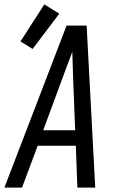

<svg xmlns="http://www.w3.org/2000/svg" viewBox="-32 -851 552 871"><path d="M-12 0 270 -735H361L400 0H319L312 -190H139L68 0ZM309 -260 300 -490Q299 -522 298 -553.5Q297 -585 296 -616Q284 -585 272.5 -553.5Q261 -522 249 -490L164 -260ZM116 -629 61 -663 169 -831 237 -789Z"/></svg>

Font: Iosevka SS04
Style: Italic
Weight: 400
Italic angle: -9°
Monospace: yes
Designer: Belleve Invis
Foundry: Belleve Invis
Version: Version 19.0.0; ttfautohint (v1.8.4)